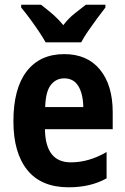

<svg xmlns="http://www.w3.org/2000/svg" viewBox="-20 -786 533 816"><path d="M253 -556Q351 -556 405 -490Q459 -424 459 -309V-237H171Q173 -96 281 -96Q358 -96 433 -140V-28Q365 10 272 10Q155 10 96 -63.5Q37 -137 37 -270Q37 -410 93.5 -483Q150 -556 253 -556ZM253 -453Q218 -453 196 -425Q174 -397 172 -331H334Q333 -387 313 -420Q293 -453 253 -453ZM174 -606Q163 -626 144.5 -653.5Q126 -681 106 -708Q86 -735 70 -754V-766H154Q174 -751 200 -729Q226 -707 249 -679Q271 -708 297 -728.5Q323 -749 345 -766H428V-754Q413 -735 393 -708Q373 -681 354.5 -654Q336 -627 325 -606Z"/></svg>

Font: Noto Sans Kannada Condensed
Style: Bold
Weight: 700
Width: 3
Designer: Jelle Bosma - Monotype Design Team
Foundry: Monotype Imaging Inc.
Version: Version 2.005; ttfautohint (v1.8.4.7-5d5b)